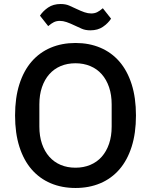

<svg xmlns="http://www.w3.org/2000/svg" viewBox="-20 -924 752 956"><path d="M356 12Q288 12 232.5 -11.5Q177 -35 137.5 -80.5Q98 -126 76.5 -193.5Q55 -261 55 -349Q55 -437 76.5 -504.5Q98 -572 137.5 -617.5Q177 -663 232.5 -686.5Q288 -710 356 -710Q424 -710 479.5 -686.5Q535 -663 574.5 -617.5Q614 -572 635.5 -504.5Q657 -437 657 -349Q657 -261 635.5 -193.5Q614 -126 574.5 -80.5Q535 -35 479.5 -11.5Q424 12 356 12ZM356 -89Q396 -89 429.5 -103Q463 -117 486.5 -143.5Q510 -170 523 -208Q536 -246 536 -294V-404Q536 -452 523 -490Q510 -528 486.5 -554.5Q463 -581 429.5 -595Q396 -609 356 -609Q315 -609 282 -595Q249 -581 225.5 -554.5Q202 -528 189 -490Q176 -452 176 -404V-294Q176 -246 189 -208Q202 -170 225.5 -143.5Q249 -117 282 -103Q315 -89 356 -89ZM430 -773Q405 -773 387 -781Q369 -789 352 -797Q329 -808 311.5 -814Q294 -820 278 -820Q261 -820 248 -813.5Q235 -807 220 -794L179 -846Q194 -869 219.5 -886.5Q245 -904 282 -904Q307 -904 325 -896Q343 -888 360 -880Q383 -869 400.5 -863Q418 -857 434 -857Q451 -857 464 -863.5Q477 -870 492 -883L533 -831Q518 -808 492.5 -790.5Q467 -773 430 -773Z"/></svg>

Font: IBM Plex Sans Arabic Medm
Style: Regular
Weight: 500
Designer: Mike Abbink, Paul van der Laan, Pieter van Rosmalen, Wael Morcos, Khajak Apelian
Foundry: Bold Monday
Version: Version 1.005